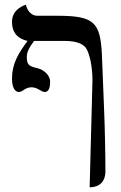

<svg xmlns="http://www.w3.org/2000/svg" viewBox="-20 -587 516 816"><path d="M170 -196C188 -196 193 -216 193 -240C193 -264 171 -290 136 -298C99 -306 94 -316 94 -346C94 -365 103 -384 125 -413H257C303 -413 337 -401 349 -377C361 -354 373 -305 373 -245L361 209C381 209 428 203 428 140C428 77 426 -41 422 -132L413 -357C406 -491 381 -520 225 -520H138C112 -520 95 -544 90 -567C90 -567 31 -551 31 -495C31 -460 43 -426 97 -413C58 -360 31 -317 31 -252C31 -215 44 -196 60 -196C77 -196 86 -216 114 -216C140 -216 155 -196 170 -196Z"/></svg>

Font: Libertinus Math
Style: Regular
Weight: 400
Designer: Philipp H. Poll, Khaled Hosny
Foundry: Caleb Maclennan
Version: Version 7.050;RELEASE